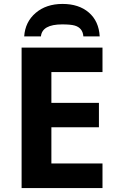

<svg xmlns="http://www.w3.org/2000/svg" viewBox="-20 -956 600 976"><path d="M501 0H89.8V-713.9H501V-589.8H241.2V-433.1H482.9V-309.1H241.2V-125H501ZM486.8 -771H403.8Q400.4 -814.5 359.4 -826.2Q338.9 -832 295.9 -832Q194.3 -832 188 -771H103Q107.9 -844.7 161.4 -890.4Q214.8 -936 297.9 -936Q380.9 -936 431.6 -892.3Q482.4 -848.6 486.8 -771Z"/></svg>

Font: NotoSans-Bold
Style: Bold
Weight: 700
Designer: Monotype Design team
Foundry: Monotype Imaging Inc.
Version: Version 1.04